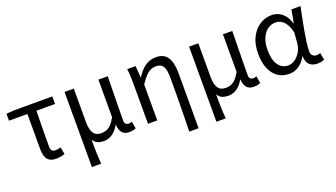

<svg xmlns="http://www.w3.org/2000/svg" viewBox="-65 -1072 3121 1785"><g transform="rotate(-20 1496.0 -179.0)"><path d="M321.8 13.4Q280.9 13.4 256.8 -2.4Q232.7 -18.1 222.1 -48.5Q211.5 -78.8 211.5 -122.3V-469H29.4V-537.6L106.5 -543.4H484.9V-469H300.7Q298.9 -377.1 297.8 -287.7Q296.7 -198.3 296.7 -116.3Q296.7 -87.6 308 -75.2Q319.3 -62.9 342 -62.9Q355.5 -62.9 368.7 -65.2Q381.9 -67.5 395.4 -71.3L408.6 -1.1Q392.8 4.4 370.1 8.9Q347.4 13.4 321.8 13.4Z M606.1 199.6V-543.4H697.5V-210.3Q697.5 -138.9 720.9 -102.5Q744.4 -66 797.3 -66Q822.4 -66 845.5 -73.6Q868.6 -81.2 892.2 -104.1Q915.8 -126.9 941 -171.4V-543.4H1033.1Q1032.3 -469.8 1030.9 -393.9Q1029.4 -318 1028.3 -244.8Q1027.2 -171.5 1027.2 -105.8Q1027.2 -83.3 1038 -73.1Q1048.7 -62.9 1066.4 -62.9Q1074.4 -62.9 1082.1 -64.4Q1089.8 -65.9 1099.8 -69.3L1111.6 0.1Q1099.9 5.7 1084.7 9.5Q1069.4 13.4 1046.6 13.4Q1000.3 13.4 977.4 -11.9Q954.6 -37.3 949.4 -92.4H947Q917.6 -40 878.9 -14.5Q840.1 11 796.2 11Q762.6 11 736.1 0.8Q709.7 -9.5 690.2 -41.2Q690.2 -1.5 690.6 29.5Q691 60.5 691.8 87.2Q692.7 113.9 694.3 140.7Q695.9 167.5 698.3 199.6Z M1569.7 199.6Q1571.4 133.6 1572.5 64Q1573.6 -5.5 1574.4 -74.2Q1575.2 -142.8 1575.6 -208.1Q1576 -273.5 1576 -332.4Q1576 -408.5 1555.6 -442.9Q1535.1 -477.4 1487.3 -477.4Q1457.4 -477.4 1432 -466.1Q1406.7 -454.9 1381.3 -428.1Q1355.9 -401.3 1325.5 -355.2V0H1234.1V-394.4Q1234.1 -427.2 1232.8 -463.9Q1231.6 -500.7 1226 -543.4H1309L1317.7 -429.1H1320.1Q1361.6 -494 1407.8 -525.4Q1453.9 -556.8 1513.7 -556.8Q1592.9 -556.8 1627.4 -502.4Q1661.8 -448 1661.8 -344.1V199.6Z M1838.1 199.6V-543.4H1929.5V-210.3Q1929.5 -138.9 1952.9 -102.5Q1976.4 -66 2029.3 -66Q2054.4 -66 2077.5 -73.6Q2100.6 -81.2 2124.2 -104.1Q2147.8 -126.9 2173 -171.4V-543.4H2265.1Q2264.3 -469.8 2262.9 -393.9Q2261.4 -318 2260.3 -244.8Q2259.2 -171.5 2259.2 -105.8Q2259.2 -83.3 2270 -73.1Q2280.7 -62.9 2298.4 -62.9Q2306.4 -62.9 2314.1 -64.4Q2321.8 -65.9 2331.8 -69.3L2343.6 0.1Q2331.9 5.7 2316.7 9.5Q2301.4 13.4 2278.6 13.4Q2232.3 13.4 2209.4 -11.9Q2186.6 -37.3 2181.4 -92.4H2179Q2149.6 -40 2110.9 -14.5Q2072.1 11 2028.2 11Q1994.6 11 1968.1 0.8Q1941.7 -9.5 1922.2 -41.2Q1922.2 -1.5 1922.6 29.5Q1923 60.5 1923.8 87.2Q1924.7 113.9 1926.3 140.7Q1927.9 167.5 1930.3 199.6Z M2627.5 13.4Q2565.8 13.4 2518.9 -18.1Q2471.9 -49.7 2445.3 -111.5Q2418.6 -173.3 2418.6 -262.3Q2418.6 -355.7 2452 -421.4Q2485.3 -487.2 2539.8 -522Q2594.2 -556.8 2656.6 -556.8Q2691 -556.8 2723.6 -542.7Q2756.1 -528.7 2782.6 -497.4Q2809 -466 2824 -414.2H2827.1L2850.2 -543.4H2940.2Q2929.2 -489.9 2917.5 -431.1Q2905.7 -372.4 2895.4 -314.9Q2885.1 -257.4 2878.5 -206.8Q2872 -156.3 2872 -119.2Q2872 -91.6 2887.5 -77.3Q2903 -62.9 2925.7 -62.9Q2935 -62.9 2945.1 -65Q2955.2 -67.1 2963.3 -70.5L2976.4 -1.1Q2965.3 4.4 2948 8.9Q2930.8 13.4 2906.7 13.4Q2858.6 13.4 2829.4 -13.5Q2800.2 -40.4 2800.3 -96.9H2796.5Q2733.8 13.4 2627.5 13.4ZM2646.1 -63.7Q2682.3 -63.7 2714.5 -86.5Q2746.8 -109.3 2769 -147.7Q2791.1 -186.1 2794.3 -232.1L2802.5 -334.6Q2791.5 -379.2 2776 -407.7Q2760.5 -436.2 2742.3 -452.1Q2724.1 -468.1 2704.7 -474.1Q2685.3 -480.1 2666.5 -480.1Q2627.2 -480.1 2591.9 -455.7Q2556.6 -431.4 2534.7 -383.3Q2512.8 -335.1 2512.8 -263Q2512.8 -168 2548.2 -115.8Q2583.7 -63.7 2646.1 -63.7Z"/></g></svg>

Font: Noto Sans JP
Style: Regular
Weight: 100
Designer: Ryoko NISHIZUKA 西塚涼子 (kana, bopomofo & ideographs); Paul D. Hunt (Latin, Greek & Cyrillic); Sandoll Communications 산돌커뮤니
Foundry: Adobe
Version: Version 2.004;hotconv 1.0.118;makeotfexe 2.5.65603